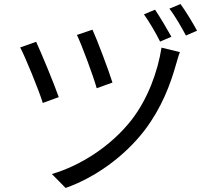

<svg xmlns="http://www.w3.org/2000/svg" viewBox="-20 -874 1040 951"><path d="M438 -727 361 -701C386 -649 443 -495 459 -437L537 -465C520 -521 460 -680 438 -727ZM871 -616 780 -638C761 -518 712 -383 630 -278C529 -150 380 -54 237 -12L305 57C447 7 595 -96 698 -231C780 -340 823 -452 853 -559C858 -575 864 -599 871 -616ZM159 -667 80 -639C104 -595 173 -426 192 -364L271 -393C248 -459 185 -611 159 -667ZM748 -826 693 -803C718 -768 753 -709 773 -668L829 -692C808 -730 771 -792 748 -826ZM874 -854 819 -831C846 -797 879 -739 901 -698L956 -722C935 -761 899 -820 874 -854Z"/></svg>

Font: Noto Sans KR
Style: Regular
Weight: 400
Designer: Ryoko NISHIZUKA 西塚涼子 (kana, bopomofo & ideographs); Paul D. Hunt (Latin, Greek & Cyrillic); Sandoll Communications 산돌커뮤니
Foundry: Adobe
Version: Version 2.004;hotconv 1.0.118;makeotfexe 2.5.65603